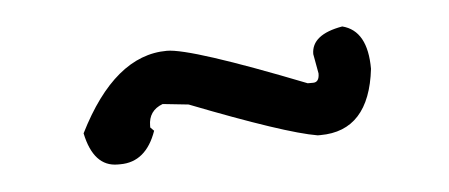

<svg xmlns="http://www.w3.org/2000/svg" viewBox="-26 -855 491 210"><g transform="rotate(-5 219.0 -749.5)"><path d="M354.5 -814.5Q381.8 -807.6 381.8 -765.6Q374 -698.2 320.3 -698.2H317.4Q282.2 -704.1 179.7 -744.1L151.4 -747.1Q135.7 -741.2 135.7 -724.6V-722.7L139.6 -718.8Q127.9 -685.5 99.6 -685.5H96.7Q70.3 -685.5 62.5 -722.7Q103.5 -804.7 161.1 -804.7Q187.5 -804.7 311.5 -755.9H317.4Q324.2 -755.9 324.2 -765.6L320.3 -787.1Q320.3 -808.6 354.5 -814.5Z"/></g></svg>

Font: Sue Ellen Francisco
Style: Regular
Weight: 400
Designer: Kimberly Geswein
Foundry: Kimberly Geswein
Version: Version 1.002 2007